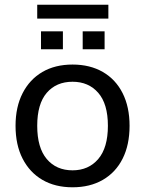

<svg xmlns="http://www.w3.org/2000/svg" viewBox="-20 -786 616 815"><path d="M288 9Q214 9 160 -22.5Q106 -54 76 -112.5Q46 -171 46 -252Q46 -332 76 -390.5Q106 -449 160 -480.5Q214 -512 288 -512Q362 -512 416.5 -480.5Q471 -449 500.5 -390.5Q530 -332 530 -252Q530 -171 500.5 -112.5Q471 -54 416.5 -22.5Q362 9 288 9ZM288 -63Q356 -63 397 -111Q438 -159 438 -252Q438 -345 397 -392Q356 -439 288 -439Q219 -439 178.5 -392Q138 -345 138 -252Q138 -159 178.5 -111Q219 -63 288 -63ZM138 -707V-766H440V-707ZM154 -577V-653H247V-577ZM331 -577V-653H424V-577Z"/></svg>

Font: Mulish ExtraLight Medium
Style: Regular
Weight: 500
Version: Version 3.603